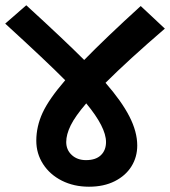

<svg xmlns="http://www.w3.org/2000/svg" viewBox="-34 -748 647 730"><path d="M367.2 -433.1Q428.2 -363.3 458 -305.2Q487.8 -247.1 487.8 -194.8Q487.8 -150.9 465.8 -115.5Q443.8 -80.1 402.3 -59.1Q360.8 -38.1 304.2 -38.1Q247.1 -38.1 201.4 -61Q155.8 -84 129.9 -124Q104 -164.1 104 -212.9Q104 -267.1 127.9 -319.1Q151.9 -371.1 213.9 -442.9Q145 -512.7 -14.2 -658.2L65.9 -728Q210 -596.2 286.1 -520Q371.1 -606.9 501 -725.1L592.8 -639.2Q453.1 -519 367.2 -433.1ZM369.1 -208Q369.1 -264.2 293.9 -355Q252 -306.2 234.9 -271.5Q217.8 -236.8 217.8 -208Q217.8 -178.2 238.8 -158.7Q259.8 -139.2 293 -139.2Q330.1 -139.2 349.6 -158Q369.1 -176.8 369.1 -208Z"/></svg>

Font: Kadwa
Style: Regular
Weight: 400
Designer: Sol Matas
Foundry: Sol Matas
Version: Version 1.000;PS 001.000;hotconv 1.0.70;makeotf.lib2.5.58329